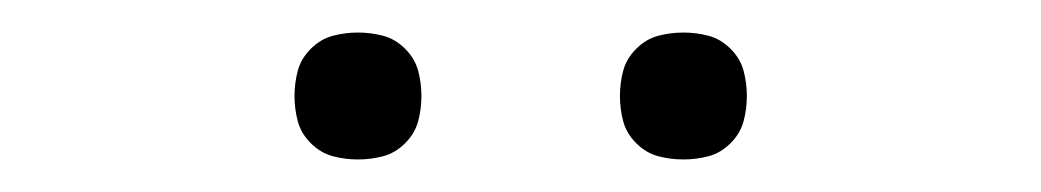

<svg xmlns="http://www.w3.org/2000/svg" viewBox="-20 -739 640 118"><path d="M400 -641Q392 -641 384.5 -643Q377 -645 371 -651Q365 -657 363 -664.5Q361 -672 361 -680Q361 -688 363 -695.5Q365 -703 371 -709Q377 -715 384.5 -717Q392 -719 400 -719Q408 -719 415.5 -717Q423 -715 429 -709Q435 -703 437 -695.5Q439 -688 439 -680Q439 -672 437 -664.5Q435 -657 429 -651Q423 -645 415.5 -643Q408 -641 400 -641ZM200 -641Q192 -641 184.5 -643Q177 -645 171 -651Q165 -657 163 -664.5Q161 -672 161 -680Q161 -688 163 -695.5Q165 -703 171 -709Q177 -715 184.5 -717Q192 -719 200 -719Q208 -719 215.5 -717Q223 -715 229 -709Q235 -703 237 -695.5Q239 -688 239 -680Q239 -672 237 -664.5Q235 -657 229 -651Q223 -645 215.5 -643Q208 -641 200 -641Z"/></svg>

Font: Iosevka Curly XLtEx
Style: Regular
Weight: 200
Width: 7
Monospace: yes
Designer: Belleve Invis
Foundry: Belleve Invis
Version: Version 11.1.0; ttfautohint (v1.8.3)